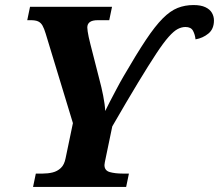

<svg xmlns="http://www.w3.org/2000/svg" viewBox="-20 -741 868 761"><path d="M111 0 122 -53H149Q170 -53 188.5 -57.5Q207 -62 221 -75Q235 -88 240 -114L269 -253L161 -608Q155 -628 148.5 -639.5Q142 -651 131.5 -656Q121 -661 101 -661H88L99 -714H424L413 -661H368Q346 -661 336 -653.5Q326 -646 326 -632Q326 -626 327.5 -616.5Q329 -607 331.5 -594.5Q334 -582 338 -567L374 -426Q382 -397 389 -361.5Q396 -326 397 -301Q403 -314 415 -337Q427 -360 441.5 -387.5Q456 -415 470 -439Q521 -527 558 -582.5Q595 -638 625 -668Q655 -698 684 -709.5Q713 -721 747 -721Q776 -721 794 -712.5Q812 -704 820 -690Q828 -676 828 -660Q828 -626 806 -608Q784 -590 755 -585Q753 -604 745 -619Q737 -634 715 -634Q700 -634 684.5 -626Q669 -618 648.5 -595Q628 -572 599 -528Q570 -484 527.5 -414Q485 -344 425 -240L398 -110Q397 -105 395.5 -98Q394 -91 394 -87Q394 -65 415 -59Q436 -53 467 -53H491L480 0Z"/></svg>

Font: Noto Serif
Style: Italic
Weight: 400
Italic angle: -12°
Designer: Monotype Design Team
Foundry: Monotype Imaging Inc.
Version: Version 2.013